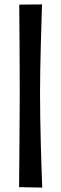

<svg xmlns="http://www.w3.org/2000/svg" viewBox="-20 -714 278 870"><path d="M171.4 136 66.4 134Q66.4 135.2 66.6 109.1Q66.8 83 67.3 37.7Q67.8 -7.6 68.1 -63.4Q68.4 -119.2 68.9 -177.8Q69.4 -236.4 69.4 -288Q69.4 -339.6 69.1 -396.2Q68.8 -452.8 68.6 -506.1Q68.4 -559.4 67.9 -602.2Q67.4 -645 67.4 -669.6Q67.4 -694.2 67.4 -693L170.4 -694Q170.4 -695.2 169.7 -671.1Q169 -647 167.7 -604.5Q166.4 -562 164.9 -508.9Q163.4 -455.8 162.4 -398.7Q161.4 -341.6 161.4 -289Q161.4 -236.4 162.4 -177.5Q163.4 -118.6 164.9 -62.3Q166.4 -6 167.9 39.5Q169.4 85 170.4 111.4Q171.4 137.8 171.4 136Z"/></svg>

Font: Truculenta
Style: Regular
Weight: 400
Designer: Ivan Castro, Eva Sanz & Omnibus-Type Team
Foundry: Omnibus-Type
Version: Version 1.002